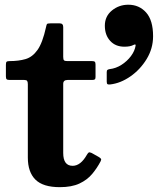

<svg xmlns="http://www.w3.org/2000/svg" viewBox="-20 -779 694 814"><path d="M406.5 -95Q392 -67 371 -41.8Q350 -16.5 317 -1Q284 14.5 233.5 14.5Q162.5 14.5 130.2 -17.5Q98 -49.5 98 -111V-422Q98 -431.5 95.2 -435.8Q92.5 -440 83 -440H21Q11.5 -440 8.2 -443Q5 -446 5 -455.5V-504Q5 -514.5 8 -517.2Q11 -520 21.5 -520Q59 -520 88.2 -528.5Q117.5 -537 139 -567.2Q160.5 -597.5 175 -663.5Q177 -673.5 179 -676.8Q181 -680 194 -680H233Q248 -680 248 -664.5V-538Q248 -526.5 251.5 -523.2Q255 -520 266 -520H370.5Q379 -520 382 -517Q385 -514 385 -505V-452.5Q385 -444.5 381.5 -442.2Q378 -440 370 -440H266.5Q248 -440 248 -423.5V-130.5Q248 -76 288 -76Q322 -76 348.5 -123Q353 -130.5 356.2 -132.5Q359.5 -134.5 368.5 -130.5L397 -114.5Q405 -110 407.8 -106.2Q410.5 -102.5 406.5 -95ZM424.5 -670Q424.5 -710 454.5 -734.5Q484.5 -759 524 -759Q570 -759 599.5 -726Q629 -693 629 -625.5Q629 -573.5 601.8 -528.8Q574.5 -484 532.8 -455Q491 -426 447.5 -421Q439.5 -420 436 -422Q432.5 -424 432.5 -433V-473.5Q432.5 -480.5 435.8 -482.8Q439 -485 445 -486Q471.5 -489 495.2 -504.2Q519 -519.5 535.2 -541.2Q551.5 -563 555 -586Q556 -593.5 546 -588.5Q532.5 -581 507.5 -581Q469.5 -581 447 -605.8Q424.5 -630.5 424.5 -670Z"/></svg>

Font: Besley
Style: Bold
Weight: 700
Designer: Owen Earl
Foundry: indestructible type*
Version: Version 2.001; ttfautohint (v1.8.3)